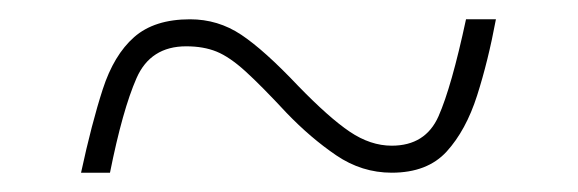

<svg xmlns="http://www.w3.org/2000/svg" viewBox="-20 -425 599 199"><path d="M64 -246Q75 -297 86.5 -332.5Q98 -368 119 -386.5Q140 -405 177 -405Q206 -405 230 -389Q254 -373 289 -336Q321 -303 342.5 -288.5Q364 -274 386 -274Q421 -274 434.5 -304.5Q448 -335 463 -405H494Q486 -362 474.5 -326Q463 -290 443 -268Q423 -246 386 -246Q355 -246 328.5 -264Q302 -282 277 -308Q251 -336 234.5 -351Q218 -366 204.5 -371.5Q191 -377 173 -377Q136 -377 121.5 -344Q107 -311 94 -246Z"/></svg>

Font: Noto Serif Telugu Thin
Style: Regular
Weight: 100
Designer: Jelle Bosma - Monotype Design Team
Foundry: Monotype Imaging Inc.
Version: Version 2.005; ttfautohint (v1.8.4.7-5d5b)